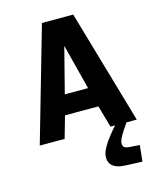

<svg xmlns="http://www.w3.org/2000/svg" viewBox="-129 -744 872 1067"><g transform="rotate(-15 307.0 -210.5)"><path d="M207 -126 171 0H28L216 -655H396L586 0H527Q497 42 483.5 67Q470 92 470 106Q470 122 479 129Q488 136 511 137L566 141L556 234L459 230Q412 228 389 210Q366 192 366 158Q366 132 388.5 94.5Q411 57 461 0H435L399 -126ZM303 -500 236 -239H370Z"/></g></svg>

Font: Intel One Mono
Style: Bold
Weight: 700
Monospace: yes
Designer: Fred Shallcrass
Foundry: Frere-Jones Type LLC
Version: Version 1.400;hotconv 1.1.0;makeotfexe 2.6.0;FJTRelease1.4